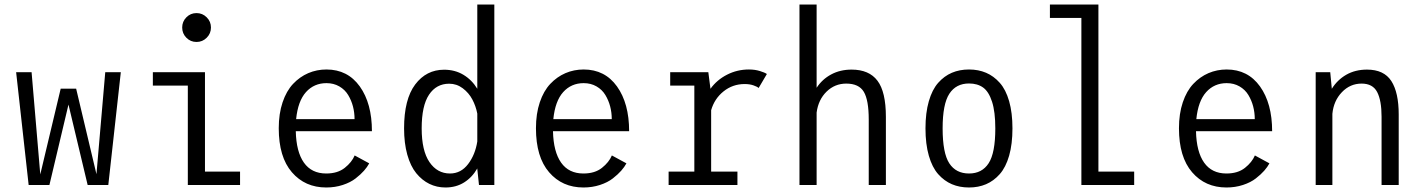

<svg xmlns="http://www.w3.org/2000/svg" viewBox="-20 -820 6310 851"><path d="M199 0H107L51.5 -500H120L158.5 -47L249 -427H317.5L407.5 -48L446.5 -500H515.5L460 0H368.5L283.5 -356.5Z M896.2 -652.8Q877.5 -634 851 -634Q824.5 -634 806 -652.8Q787.5 -671.5 787.5 -698Q787.5 -724.5 806 -743.2Q824.5 -762 851 -762Q877.5 -762 896.2 -743.2Q915 -724.5 915 -698Q915 -671.5 896.2 -652.8ZM888.5 -59.5H1044V0H812.5V-440.5H657.5V-500H888.5Z M1616.5 -96Q1608 -80 1593.5 -63.5Q1579 -47 1556.2 -29.2Q1533.5 -11.5 1499.2 -0.2Q1465 11 1426 11Q1332 11 1273.8 -56.5Q1215.5 -124 1215.5 -251.5Q1215.5 -316 1232.5 -366.5Q1249.5 -417 1279 -448.2Q1308.5 -479.5 1346.2 -495.8Q1384 -512 1427 -512Q1521 -512 1574.8 -436.8Q1628.5 -361.5 1628.5 -238.5H1291Q1293 -147.5 1327 -99.2Q1361 -51 1426 -51Q1476.5 -51 1508 -76Q1539.5 -101 1552 -131ZM1427 -451.5Q1372 -451.5 1336.2 -411.8Q1300.5 -372 1292.5 -292H1551.5Q1551.5 -321 1544.5 -348Q1537.5 -375 1523.2 -398.8Q1509 -422.5 1484 -437Q1459 -451.5 1427 -451.5Z M2171 0H2103L2095.5 -71V-73.5Q2073 -34 2037.2 -11.5Q2001.5 11 1954.5 11Q1916 11 1883.2 -5Q1850.5 -21 1825 -52.2Q1799.5 -83.5 1785.2 -134.5Q1771 -185.5 1771 -251Q1771 -380 1820.2 -445.5Q1869.5 -511 1948.5 -511Q1996.5 -511 2034 -488.5Q2071.5 -466 2095.5 -426.5V-800H2171ZM1849 -251Q1849 -152 1883.5 -101.5Q1918 -51 1974.5 -51Q2023 -51 2054.8 -92.8Q2086.5 -134.5 2095.5 -193V-316.5Q2089 -350 2073.5 -379.2Q2058 -408.5 2031 -428.8Q2004 -449 1971 -449Q1914 -449 1881.5 -400.2Q1849 -351.5 1849 -251Z M2756.5 -96Q2748 -80 2733.5 -63.5Q2719 -47 2696.2 -29.2Q2673.5 -11.5 2639.2 -0.2Q2605 11 2566 11Q2472 11 2413.8 -56.5Q2355.5 -124 2355.5 -251.5Q2355.5 -316 2372.5 -366.5Q2389.5 -417 2419 -448.2Q2448.5 -479.5 2486.2 -495.8Q2524 -512 2567 -512Q2661 -512 2714.8 -436.8Q2768.5 -361.5 2768.5 -238.5H2431Q2433 -147.5 2467 -99.2Q2501 -51 2566 -51Q2616.5 -51 2648 -76Q2679.5 -101 2692 -131ZM2567 -451.5Q2512 -451.5 2476.2 -411.8Q2440.5 -372 2432.5 -292H2691.5Q2691.5 -321 2684.5 -348Q2677.5 -375 2663.2 -398.8Q2649 -422.5 2624 -437Q2599 -451.5 2567 -451.5Z M3132 -59.5H3248.5V0H2943.5V-59.5H3057.5V-440.5H2950.5V-500H3119.5L3129 -426.5Q3157.5 -466 3202.5 -489Q3247.5 -512 3299.5 -512Q3326 -512 3348 -505.2Q3370 -498.5 3379 -492L3342.5 -430Q3336 -436 3319.2 -441.8Q3302.5 -447.5 3280.5 -447.5Q3227.5 -447.5 3187 -415Q3146.5 -382.5 3132 -331.5Z M3523.5 0V-800H3599.5V-431Q3624.5 -469 3664.2 -490.2Q3704 -511.5 3754.5 -511.5Q3832 -511.5 3869.2 -462.2Q3906.5 -413 3906.5 -302V0H3830.5V-290.5Q3830.5 -376 3808.8 -412.8Q3787 -449.5 3731 -449.5Q3680 -449.5 3643.5 -413.8Q3607 -378 3599.5 -321V0Z M4275 11Q4233 11 4199 -3.5Q4165 -18 4138.2 -48.2Q4111.5 -78.5 4096.8 -130Q4082 -181.5 4082 -251Q4082 -320 4096.8 -371.2Q4111.5 -422.5 4138.2 -452.8Q4165 -483 4199 -497.5Q4233 -512 4275 -512Q4316.5 -512 4350.5 -497.5Q4384.5 -483 4411.2 -453Q4438 -423 4452.8 -371.5Q4467.5 -320 4467.5 -251Q4467.5 -181.5 4452.8 -130Q4438 -78.5 4411.2 -48.2Q4384.5 -18 4350.5 -3.5Q4316.5 11 4275 11ZM4275 -51Q4332.5 -51 4362 -96.5Q4391.5 -142 4391.5 -251Q4391.5 -324.5 4377 -369.2Q4362.5 -414 4337.5 -432Q4312.5 -450 4275 -450Q4217.5 -450 4187.8 -404.5Q4158 -359 4158 -251Q4158 -141.5 4187.5 -96.2Q4217 -51 4275 -51Z M4848.5 -59.5H5007V0H4773V-740.5H4633.5V-800H4848.5Z M5606.5 -96Q5598 -80 5583.5 -63.5Q5569 -47 5546.2 -29.2Q5523.5 -11.5 5489.2 -0.2Q5455 11 5416 11Q5322 11 5263.8 -56.5Q5205.5 -124 5205.5 -251.5Q5205.5 -316 5222.5 -366.5Q5239.5 -417 5269 -448.2Q5298.5 -479.5 5336.2 -495.8Q5374 -512 5417 -512Q5511 -512 5564.8 -436.8Q5618.5 -361.5 5618.5 -238.5H5281Q5283 -147.5 5317 -99.2Q5351 -51 5416 -51Q5466.5 -51 5498 -76Q5529.5 -101 5542 -131ZM5417 -451.5Q5362 -451.5 5326.2 -411.8Q5290.5 -372 5282.5 -292H5541.5Q5541.5 -321 5534.5 -348Q5527.5 -375 5513.2 -398.8Q5499 -422.5 5474 -437Q5449 -451.5 5417 -451.5Z M5811.5 0V-500H5876L5883 -426.5Q5907.5 -466 5947.2 -488.8Q5987 -511.5 6039 -511.5Q6114 -511.5 6146.8 -460.8Q6179.5 -410 6179.5 -312.5V0H6103.5V-302.5Q6103.5 -374.5 6084 -412Q6064.5 -449.5 6015 -449.5Q5964 -449.5 5927.5 -411.2Q5891 -373 5885.5 -315.5V0Z"/></svg>

Font: League Mono Narrow Light
Style: Regular
Weight: 300
Width: 3
Designer: Tyler Finck
Foundry: The League of Moveable Type / Tyler Finck
Version: Version 2.210